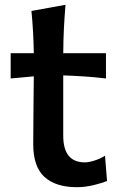

<svg xmlns="http://www.w3.org/2000/svg" viewBox="-20 -757 489 790"><path d="M296.9 13.2Q209 13.2 162.8 -29.1Q116.7 -71.3 116.7 -164.1Q116.7 -236.3 117.7 -307.1Q118.7 -377.9 119.1 -442.9L23.9 -434.1V-538.1H119.1Q117.7 -627 109.4 -711.9L249.5 -737.3Q245.1 -683.6 242.9 -638.4Q240.7 -593.3 240.2 -538.1H416V-434.1Q372.1 -439.5 327.6 -442.4Q283.2 -445.3 240.2 -446.8V-198.7Q240.2 -88.9 329.1 -88.9Q345.2 -88.9 368.9 -96.4Q392.6 -104 412.1 -116.2L420.4 -12.2Q401.9 -4.4 366.5 4.4Q331.1 13.2 296.9 13.2Z"/></svg>

Font: Pinar-DS1-FD SemiBold
Style: Regular
Weight: 600
Designer: Amin Abedi
Version: Version 3.000